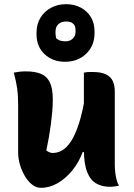

<svg xmlns="http://www.w3.org/2000/svg" viewBox="-20 -890 640 920"><path d="M104 -548Q147 -548 175.5 -536.5Q204 -525 218.5 -496Q233 -467 233 -413Q233 -385 230.5 -356Q228 -327 224 -296Q220 -265 214.5 -233.5Q209 -202 202 -169Q210 -163 217.5 -160Q225 -157 233 -157Q255 -157 277 -169Q299 -181 320 -212.5Q341 -244 359 -300.5Q377 -357 391 -446V-161H376Q358 -112 326.5 -73.5Q295 -35 256.5 -12.5Q218 10 176 10Q154 10 134.5 -5Q115 -20 100 -45Q85 -70 76 -99.5Q67 -129 67 -158Q67 -196 67 -233.5Q67 -271 67 -308.5Q67 -346 67 -383Q67 -431 62.5 -464.5Q58 -498 46 -542Q61 -545 74.5 -546.5Q88 -548 104 -548ZM424 -545Q465 -545 488 -533.5Q511 -522 520.5 -501.5Q530 -481 530 -453Q530 -387 530 -327.5Q530 -268 530 -212.5Q530 -157 530 -101Q530 -85 532 -66Q534 -47 538.5 -29.5Q543 -12 550 0Q543 1 535.5 2.5Q528 4 520.5 4.5Q513 5 505 5Q469 5 441 -11Q413 -27 397.5 -66Q382 -105 382 -173Q382 -237 382 -302Q382 -367 382 -428.5Q382 -490 382 -542Q392 -544 398 -544.5Q404 -545 410.5 -545Q417 -545 424 -545ZM297 -870Q336 -870 367 -853.5Q398 -837 415.5 -808Q433 -779 433 -739V-732Q433 -671 393 -632.5Q353 -594 291 -594Q233 -594 194 -630Q155 -666 155 -726V-733Q155 -774 173.5 -804.5Q192 -835 224 -852.5Q256 -870 297 -870ZM297 -787Q273 -787 259.5 -774Q246 -761 246 -738V-731Q246 -725 247 -718.5Q248 -712 249 -707Q259 -698 270 -695Q281 -692 294 -692Q315 -692 328.5 -705Q342 -718 342 -737V-744Q342 -752 340.5 -759Q339 -766 335 -772Q327 -781 318 -784Q309 -787 297 -787Z"/></svg>

Font: Recursive Monospace Casual ExtraBold
Style: Regular
Weight: 800
Version: Version 1.047